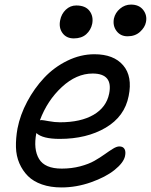

<svg xmlns="http://www.w3.org/2000/svg" viewBox="-20 -822 665 846"><path d="M542 -662.1Q511.2 -662.1 493.7 -685.1Q476.1 -708 481.9 -740.2Q487.8 -766.1 509 -783.9Q530.3 -801.8 557.1 -801.8Q592.8 -801.8 611.1 -778.1Q629.4 -754.4 623 -724.1Q618.7 -701.7 597.2 -681.9Q575.7 -662.1 542 -662.1ZM305.2 -652.8Q272.5 -652.8 255.4 -676.3Q238.3 -699.7 245.1 -732.9Q250.5 -760.7 270 -779.3Q289.6 -797.9 315.9 -797.9Q356.4 -797.9 374.5 -773.9Q392.6 -750 386.2 -716.8Q380.4 -689.5 359.9 -671.1Q339.4 -652.8 305.2 -652.8ZM251 3.9Q202.6 3.9 164.8 -9.3Q127 -22.5 103.3 -46.1Q79.6 -69.8 65.4 -102.3Q51.3 -134.8 50.3 -173.6Q49.3 -212.4 57.1 -255.9Q68.8 -315.9 99.9 -374.3Q130.9 -432.6 174.6 -479.2Q218.3 -525.9 276.6 -554.4Q335 -583 396 -583Q481 -583 522.7 -534.2Q564.5 -485.4 546.9 -398.9Q529.3 -308.6 445.6 -259.3Q361.8 -210 243.2 -210Q167.5 -210 140.1 -235.8Q126.5 -164.1 152.1 -121.6Q177.7 -79.1 252 -79.1Q295.4 -79.1 333.3 -89.1Q371.1 -99.1 396.2 -113.5Q421.4 -127.9 441.4 -142.3Q461.4 -156.7 477.8 -166.7Q494.1 -176.8 505.9 -176.8Q522 -176.8 528.6 -165.5Q535.2 -154.3 530.8 -133.8Q524.4 -105 484.9 -73.2Q445.3 -41.5 380.9 -18.8Q316.4 3.9 251 3.9ZM162.1 -293Q168.5 -293 194.8 -288.1Q221.2 -283.2 244.1 -283.2Q335.9 -283.2 392.3 -316.2Q448.7 -349.1 460.9 -409.2Q479 -498 388.2 -498Q316.9 -498 252.7 -438.7Q188.5 -379.4 155.8 -292Z"/></svg>

Font: Shantell Sans Irregular Bouncy
Style: Italic
Weight: 400
Italic angle: -11.31°
Designer: Stephen Nixon, Anya Danilova, Shantell Martin
Foundry: Arrow Type
Version: Version 1.006;[9816181b4]